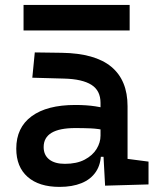

<svg xmlns="http://www.w3.org/2000/svg" viewBox="-20 -730 626 760"><path d="M396 4.9 387.7 -148.4 377.9 -198.7V-322.8Q377.9 -371.6 341.8 -394.3Q305.7 -417 234.4 -418.9L107.9 -422.4L117.7 -522.5L224.6 -521Q356.4 -519 420.7 -465.6Q484.9 -412.1 484.9 -309.6V-101.1L567.9 -90.3V0ZM215.8 9.8Q134.3 9.8 89.4 -29.8Q44.4 -69.3 44.4 -141.6Q44.4 -225.1 105.2 -269.8Q166 -314.5 277.8 -314.5Q322.8 -314.5 357.7 -309.1Q392.6 -303.7 421.9 -293.5L400.4 -213.4Q368.2 -220.7 338.6 -221.9Q309.1 -223.1 278.3 -223.1Q152.8 -223.1 152.8 -147.9Q152.8 -116.2 174.8 -98.9Q196.8 -81.5 236.8 -81.5Q283.7 -81.5 315.2 -98.1Q346.7 -114.7 362.3 -140.4Q377.9 -166 377.9 -192.9V-242.2L404.3 -109.4H363.3L379.9 -125Q379.9 -80.1 359.6 -50Q339.4 -20 302.7 -5.1Q266.1 9.8 215.8 9.8ZM73.2 -609.4V-710.4H493.2V-609.4Z"/></svg>

Font: Cascadia Mono Medium
Style: Regular
Weight: 500
Monospace: yes
Designer: Aaron Bell
Foundry: Saja Typeworks
Version: Version 2407.024